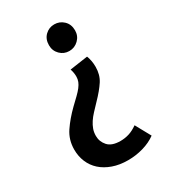

<svg xmlns="http://www.w3.org/2000/svg" viewBox="-179 -565 794 900"><g transform="rotate(-30 217.5 -114.5)"><path d="M245 248Q199 248 162.5 235Q126 222 101 199.5Q76 177 63 146Q50 115 50 79Q50 26 78 -15.5Q106 -57 148 -98Q169 -118 184.5 -133Q200 -148 210 -161Q220 -174 225 -186.5Q230 -199 230 -214Q230 -234 223 -255L320 -269Q325 -257 328 -241Q331 -225 331 -208Q331 -165 310.5 -133.5Q290 -102 252 -63Q233 -43 218 -27Q203 -11 192.5 5Q182 21 176 37.5Q170 54 170 74Q170 105 191 128.5Q212 152 259 152Q283 152 305.5 145Q328 138 352 121L397 203Q367 225 327 236.5Q287 248 245 248ZM333 -404Q333 -374 312 -353.5Q291 -333 262 -333Q233 -333 212.5 -353.5Q192 -374 192 -404Q192 -437 212.5 -457Q233 -477 262 -477Q291 -477 312 -457Q333 -437 333 -404Z"/></g></svg>

Font: Ek Mukta SemiBold
Style: Regular
Weight: 600
Designer: Girish Dalvi and Yashodeep Gholap
Foundry: Ek Type
Version: Version 2.538;PS 1.002;hotconv 16.6.51;makeotf.lib2.5.65220;